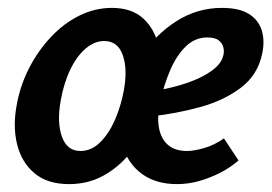

<svg xmlns="http://www.w3.org/2000/svg" viewBox="-20 -454 691 487"><path d="M155 13Q100 13 67 -15Q34 -43 23 -89.5Q12 -136 23 -191Q32 -239 54.5 -282.5Q77 -326 109.5 -360.5Q142 -395 181.5 -414.5Q221 -434 264 -434Q314 -434 343.5 -407Q373 -380 383 -334.5Q393 -289 382 -231Q375 -186 356 -142.5Q337 -99 308.5 -64Q280 -29 241.5 -8Q203 13 155 13ZM184 -71Q212 -71 234.5 -93.5Q257 -116 272 -151Q287 -186 294 -224Q304 -278 291.5 -314Q279 -350 244 -350Q220 -350 197.5 -331Q175 -312 158.5 -278Q142 -244 134 -199Q124 -144 137 -107.5Q150 -71 184 -71ZM429 13Q376 13 340.5 -12.5Q305 -38 291 -84Q277 -130 289 -191Q302 -256 338 -311Q374 -366 427 -400Q480 -434 543 -434Q587 -434 611.5 -418.5Q636 -403 644 -376.5Q652 -350 645 -318Q634 -264 591 -231.5Q548 -199 488 -182.5Q428 -166 365 -159L370 -223Q418 -231 455.5 -244Q493 -257 517 -274.5Q541 -292 546 -312Q549 -321 547 -332Q545 -343 535.5 -351Q526 -359 506 -359Q474 -359 450.5 -335.5Q427 -312 411.5 -275.5Q396 -239 387 -199Q378 -160 383 -131Q388 -102 406 -86.5Q424 -71 454 -71Q472 -71 498 -78.5Q524 -86 548 -103L585 -47Q563 -28 537 -15Q511 -2 484 5.5Q457 13 429 13Z"/></svg>

Font: Ysabeau Infant
Style: Bold Italic
Weight: 700
Italic angle: -12°
Designer: Christian Thalmann (Catharsis Fonts)
Version: Version 2.001;gftools[0.9.30]; featfreeze: ss01,ss02,lnum